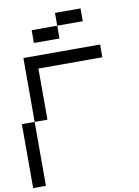

<svg xmlns="http://www.w3.org/2000/svg" viewBox="-105 -1069 826 1138"><g transform="rotate(-10 307.5 -500.0)"><path d="M307.7 -846.2H153.8V-923.1H307.7ZM461.5 -923.1H307.7V-1000H461.5ZM0 0V-384.6H76.9V-769.2H538.5V-692.3H153.8V-384.6H76.9V0Z"/></g></svg>

Font: Mintsoda - Lime Green 13x16
Style: Regular
Weight: 400
Designer: Mintsoda-15
Version: Version 1.0